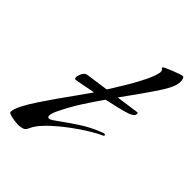

<svg xmlns="http://www.w3.org/2000/svg" viewBox="-176 -651 731 731"><g transform="rotate(45 189.5 -285.5)"><path d="M55 2Q52 2 39 0.5Q26 -1 14 -4.5Q2 -8 2 -13Q2 -27 15 -53Q28 -79 49 -110.5Q70 -142 92 -173.5Q114 -205 133 -231Q152 -257 162 -272Q165 -276 168 -280.5Q171 -285 174 -290Q147 -285 123 -280Q99 -275 89 -274Q86 -276 85 -280Q84 -288 90.5 -302.5Q97 -317 109 -319L201 -332Q221 -364 242 -399Q263 -434 278.5 -465.5Q294 -497 298 -517Q299 -519 299 -523Q299 -533 295 -535Q291 -537 291 -541Q291 -543 301.5 -548Q312 -553 326 -558.5Q340 -564 352.5 -568.5Q365 -573 369 -573Q375 -573 377 -565Q379 -557 379 -553Q379 -536 370.5 -517.5Q362 -499 353 -485Q329 -448 303.5 -412Q278 -376 252 -340L344 -353Q348 -353 348 -349Q348 -348 348 -347Q348 -339 340 -334Q332 -329 327 -327Q304 -319 277 -313Q250 -307 232 -303Q228 -302 225 -301Q199 -264 174.5 -226Q150 -188 130 -147Q126 -140 121 -128Q116 -116 116 -107Q116 -98 123 -98Q129 -98 136.5 -103Q144 -108 148 -111Q184 -137 221 -161.5Q258 -186 299 -202Q300 -202 306 -204.5Q312 -207 313 -207Q319 -207 319 -200Q296 -190 266 -171.5Q236 -153 205.5 -130.5Q175 -108 149.5 -84.5Q124 -61 109 -41Q105 -35 101.5 -29Q98 -23 95 -16Q90 -4 78.5 -1Q67 2 55 2Z"/></g></svg>

Font: My Soul
Style: Regular
Weight: 400
Designer: Robert E. Leuschke
Foundry: Robert E. Leuschke
Version: Version 1.010; ttfautohint (v1.8.4.7-5d5b)